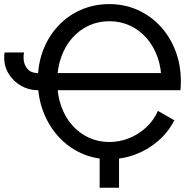

<svg xmlns="http://www.w3.org/2000/svg" viewBox="-20 -752 935 919"><path d="M457 -47.9H549.8V146.5H457ZM95.7 -501Q93.8 -495.6 93.3 -489.5Q92.8 -483.4 92.8 -476.6Q92.8 -443.8 110.6 -423.1Q128.4 -402.3 161.1 -402.3V-320.3Q117.7 -320.3 81.1 -341.3Q44.4 -362.3 22.2 -397.7Q0 -433.1 0 -476.6Q0 -482.9 0.5 -489Q1 -495.1 2 -501ZM843.8 -320.3H751Q752 -330.1 752.4 -340.3Q752.9 -350.6 752.9 -361.3Q752.9 -425.3 734.1 -478.3Q715.3 -531.2 681.4 -569.8Q647.5 -608.4 602.1 -629.4Q556.6 -650.4 503.4 -650.4Q450.2 -650.4 404.8 -629.4Q359.4 -608.4 325.4 -569.8Q291.5 -531.2 272.7 -478.3Q253.9 -425.3 253.9 -361.3Q253.9 -297.4 272.7 -244.4Q291.5 -191.4 325.4 -152.8Q359.4 -114.3 404.8 -93.3Q450.2 -72.3 503.4 -72.3Q552.7 -72.3 598.1 -90.6Q643.6 -108.9 679.7 -142.3Q715.8 -175.8 735.8 -221.2L814.5 -176.3Q785.6 -119.6 737.5 -77.9Q689.5 -36.1 629.2 -13.2Q568.8 9.8 503.4 9.8Q431.2 9.8 368.9 -18.6Q306.6 -46.9 260 -97.9Q213.4 -148.9 187.3 -217.3Q161.1 -285.6 161.1 -366.2Q161.1 -446.8 187.3 -513.7Q213.4 -580.6 260 -629.6Q306.6 -678.7 368.9 -705.6Q431.2 -732.4 503.4 -732.4Q575.7 -732.4 637.9 -704.8Q700.2 -677.2 746.8 -627.2Q793.5 -577.1 819.6 -509.5Q845.7 -441.9 845.7 -361.3Q845.7 -350.6 845.2 -340.3Q844.7 -330.1 843.8 -320.3ZM797.9 -402.3 751 -320.3H161.1V-402.3Z"/></svg>

Font: Giphurs
Style: Regular
Weight: 400
Version: Version 2.010